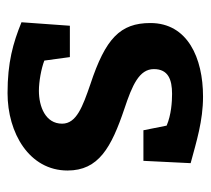

<svg xmlns="http://www.w3.org/2000/svg" viewBox="-44 -490 545 496"><g transform="rotate(90 228.0 -242.5)"><path d="M230 -495C130 -495 40 -455 40 -359C40 -281 80 -243 198 -204C256 -184 300 -168 300 -131C300 -88 256 -71 215 -71C191 -71 158 -77 137 -85L128 -151H47L38 -26C92 -4 142 10 221 10C324 10 421 -46 421 -145C421 -225 362 -258 261 -292C201 -312 159 -330 159 -368C159 -405 186 -415 223 -415C243 -415 277 -413 305 -401L317 -341H396L402 -463C346 -478 293 -495 230 -495Z"/></g></svg>

Font: Enriqueta
Style: Bold
Weight: 700
Designer: Viviana Monsalve, Gustavo Ibarra
Foundry: Viviana Monsalve, Gustavo Ibarra
Version: Version 1.002